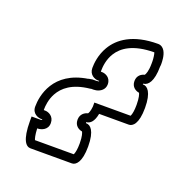

<svg xmlns="http://www.w3.org/2000/svg" viewBox="-111 -664 796 811"><g transform="rotate(20 287.5 -258.5)"><path d="M278 -367C278 -387.9 281.3 -420.3 299.5 -449.4C321.6 -484.8 366.7 -517.8 462.5 -518.5C465.5 -511.8 468 -491.4 468 -480V-471C468 -435 460.7 -420.7 457.1 -415.6C443.9 -412.6 425 -402.1 425 -376C425 -348.4 445.9 -338 460.1 -335.9C462.5 -331.6 468 -317.6 468 -284C468 -258.5 464.6 -244.2 461.8 -236.8C461.1 -234.9 460.4 -233.5 459.9 -232.5H297V-214.6C295 -193 290 -183.9 287.6 -180.7C274 -177.6 255 -166.3 255 -140C255 -112.6 275.7 -102.1 289.8 -99.9C292.3 -95.6 298 -82.1 298 -49C298 -23.5 294.6 -9.2 291.8 -1.8C291.1 0.1 290.4 1.5 289.9 2.5H115.6C113.2 -2.8 108.8 -16.9 107.4 -47.5H109.5C122.6 -47.5 154 -55.2 154 -88C154 -119 127.8 -129.5 113.5 -129.5H109.5C109.4 -129.5 109.3 -129.5 109.2 -129.5C107.5 -129.5 107 -129.4 107 -131C107 -149.3 110 -178.5 125.1 -206.1C143.9 -240.2 181.4 -273.5 260.5 -281.5C262.1 -281.7 263.5 -282.1 264.7 -282.5H275.5C279.6 -282.5 281.6 -283.5 284.5 -283.5H285.7C305.9 -287.3 324 -300.8 324 -324C324 -355.4 297.1 -364.5 283.5 -364.5H279.5C278 -364.6 278 -364.6 278 -367ZM284.3 -325.5C285.3 -325.5 285 -325.1 285 -324C285 -323.5 285 -323.2 284.9 -322.9C284.2 -322.7 278.1 -321.8 274 -321.5H256.5L239 -318.6V-317.9C87.8 -294.9 68 -179.6 68 -131C68 -99.2 96.3 -90.5 109.5 -90.5H112.5C112.6 -90.5 112.7 -90.5 112.8 -90.5C114.4 -90.5 115 -90.7 115 -89C115 -88.2 113.9 -86.9 109.8 -86.5L109.5 -86.5H68V-67C68 21.3 90.1 41.5 109.5 41.5H295.5C312.9 41.5 336 22.8 336 -49C336 -121.1 312.5 -138.5 295.5 -138.5C295.3 -138.5 295.2 -138.5 295 -138.5C294 -138.5 293 -138.7 293 -141C293 -143.4 292.9 -143.4 294.5 -143.5H296.5C309.9 -145.7 325.6 -157.2 332.3 -194.5H465.5C482.5 -194.5 506 -211.9 506 -284C506 -355.8 482.9 -374.5 465.5 -374.5C465.4 -374.5 465.3 -374.5 465.2 -374.5C463.6 -374.5 463 -374.3 463 -376C463 -378.6 463.5 -378.3 465.4 -378.5L465.7 -378.5H466.4C484.4 -381.1 505.8 -401.9 506 -470.2C506.4 -472.7 507 -476.2 507 -481C507 -493.5 506.6 -520.3 495.3 -539.4C489.5 -549.1 479.5 -557.5 465.5 -557.5C351.8 -557.5 293.3 -513.2 264.9 -464.8C242.4 -426.5 239 -387 239 -367C239 -336 265.2 -325.5 279.5 -325.5H283.5C283.8 -325.5 284 -325.5 284.3 -325.5ZM284.8 -326C284.9 -326 284.9 -326 284.9 -325.9Z"/></g></svg>

Font: Platiipus Bold
Style: Bold
Weight: 400
Version: Version 001.000